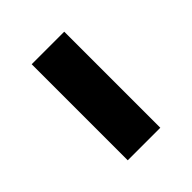

<svg xmlns="http://www.w3.org/2000/svg" viewBox="-10 -439 342 342"><g transform="rotate(45 161.0 -268.0)"><path d="M40 -227V-309H282V-227Z"/></g></svg>

Font: mlyalm115
Style: Regular
Weight: 400
Designer: Jelle Bosma - Monotype Design Team
Foundry: Monotype Imaging Inc.
Version: Version 2.103